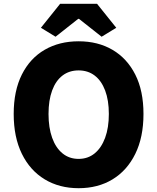

<svg xmlns="http://www.w3.org/2000/svg" viewBox="-20 -975 826 1009"><path d="M393 14Q292 14 215 -32.5Q138 -79 95 -166.5Q52 -254 52 -376Q52 -498 95 -583.5Q138 -669 215 -713.5Q292 -758 393 -758Q495 -758 571.5 -713Q648 -668 691 -583Q734 -498 734 -376Q734 -254 691 -166.5Q648 -79 571.5 -32.5Q495 14 393 14ZM393 -140Q442 -140 477.5 -169Q513 -198 532.5 -251Q552 -304 552 -376Q552 -448 532.5 -499.5Q513 -551 477.5 -578Q442 -605 393 -605Q344 -605 308.5 -578Q273 -551 254 -499.5Q235 -448 235 -376Q235 -304 254 -251Q273 -198 308.5 -169Q344 -140 393 -140ZM272 -782 195 -829 296 -955H490L591 -829L514 -782L395 -876H391Z"/></svg>

Font: Noto Sans HK Thin Black
Style: Regular
Weight: 900
Version: Version 2.004-H2;hotconv 1.0.118;makeotfexe 2.5.65603